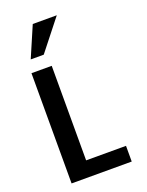

<svg xmlns="http://www.w3.org/2000/svg" viewBox="-177 -1056 880 1149"><g transform="rotate(-20 263.5 -482.0)"><path d="M456 6V-94H202V-696H73V6ZM180 -775 334 -970H181L97 -775Z"/></g></svg>

Font: Repo DemiBold
Style: Regular
Weight: 600
Designer: Stefan Peev
Foundry: Context Ltd
Version: Version 1.502